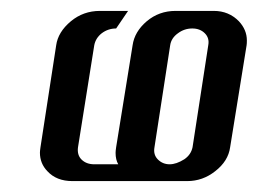

<svg xmlns="http://www.w3.org/2000/svg" viewBox="-20 -332 476 352"><path d="M53.2 -52.2Q53.2 -55.2 54.2 -62L83 -249Q86.4 -273.4 109.9 -293Q132.8 -312 163.1 -312H214.8L192.9 -279.8Q178.2 -279.8 166.5 -271Q155.3 -262.2 152.8 -249L123 -62Q121.1 -47.9 129.4 -39.6Q138.2 -30.8 152.8 -30.8H196.8Q191.9 -39.1 191.9 -51.8Q191.9 -55.2 192.9 -62L223.1 -249Q226.6 -273.9 249 -293Q271.5 -312 301.8 -312H372.1Q399.4 -312 418 -293Q432.6 -277.3 432.6 -257.8Q432.6 -252 432.1 -249L401.9 -62Q398.4 -36.6 374.5 -18.1Q351.6 0 323.2 0H112.8Q83.5 0 66.9 -18.1Q53.2 -32.2 53.2 -52.2ZM263.2 -62Q260.7 -48.3 269.5 -39.6Q278.3 -30.8 291 -30.8Q303.2 -30.8 317.9 -40Q330.1 -48.3 333 -62L361.8 -249Q364.3 -262.2 355.5 -271Q346.7 -279.8 332.5 -279.8Q317.9 -279.8 306.2 -271Q293.9 -262.2 292 -249Z"/></svg>

Font: Hhenum
Style: Italic
Weight: 400
Designer: T. Christopher White
Version: Version 1.0